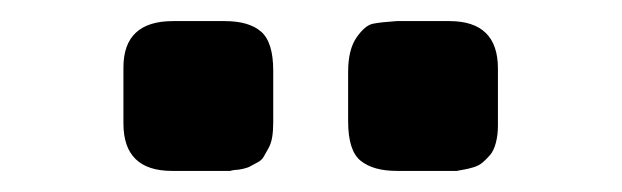

<svg xmlns="http://www.w3.org/2000/svg" viewBox="-20 -714 590 182"><path d="M97 -597V-650Q97 -694 144 -694H193Q216 -694 227.5 -684Q239 -674 239 -647V-598Q239 -590 238 -584Q237 -578 234.5 -573.5Q232 -569 230 -565.5Q228 -562 224 -560Q220 -558 217.5 -556.5Q215 -555 210.5 -554Q206 -553 204 -553Q202 -553 198 -552H194H143Q97 -552 97 -597ZM310 -599V-646Q310 -667 318 -678.5Q326 -690 333.5 -691.5Q341 -693 356 -694H406Q452 -694 452 -649V-595Q452 -586 450 -578.5Q448 -571 444.5 -567Q441 -563 437.5 -560Q434 -557 429 -555.5Q424 -554 421 -553.5Q418 -553 413 -552H408H356Q334 -552 322 -561.5Q310 -571 310 -599Z"/></svg>

Font: CMU Sans Serif
Style: Bold
Weight: 700
Version: Version 0.7.0